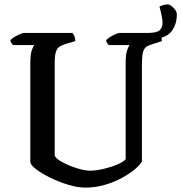

<svg xmlns="http://www.w3.org/2000/svg" viewBox="-20 -854 825 874"><path d="M369 0Q333 0 290.5 -13Q248 -26 209 -45Q170 -64 144.5 -83.5Q119 -103 118 -117V-567Q118 -607 125 -626Q132 -645 136 -649H39Q37 -651 32.5 -657Q28 -663 27 -671Q33 -678 45.5 -685.5Q58 -693 70.5 -698.5Q83 -704 88 -704H310Q314 -699 318.5 -689.5Q323 -680 323 -667L279 -654Q264 -649 252.5 -642.5Q241 -636 235 -619.5Q229 -603 229 -568V-145Q236 -132 256.5 -120Q277 -108 302 -98Q327 -88 350.5 -82.5Q374 -77 387 -77Q417 -77 451 -85Q485 -93 513.5 -105Q542 -117 552 -129V-567Q552 -607 559 -626Q566 -645 570 -649H475Q472 -652 468 -657.5Q464 -663 463 -671Q469 -678 481 -685.5Q493 -693 505.5 -698.5Q518 -704 524 -704H704Q709 -699 713 -689Q717 -679 717 -667L674 -653Q656 -648 645.5 -640.5Q635 -633 630.5 -614.5Q626 -596 626 -558V-119Q618 -104 594.5 -84Q571 -64 535.5 -44.5Q500 -25 457 -12.5Q414 0 369 0ZM609 -682V-704H651Q694 -704 707 -716.5Q720 -729 720 -751Q720 -761 716 -781.5Q712 -802 706 -824Q716 -829 726 -831.5Q736 -834 744 -834Q751 -834 761 -826.5Q771 -819 778 -808.5Q785 -798 785 -789Q785 -739 757 -707Q729 -675 649 -675Q642 -675 630.5 -677Q619 -679 609 -682Z"/></svg>

Font: Texturina 72pt SemiBold
Style: Regular
Weight: 600
Designer: Guillermo Torres Carreño
Foundry: Omnibus-Type
Version: Version 1.002; ttfautohint (v1.8.3)